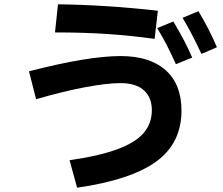

<svg xmlns="http://www.w3.org/2000/svg" viewBox="-20 -832 1040 894"><path d="M700 -651Q591 -666 482 -673.5Q373 -681 236 -681L250 -812Q477 -809 715 -782ZM918 -581Q872 -680 830 -749L904 -780Q956 -693 990 -612ZM799 -533Q757 -628 712 -701L787 -732Q843 -639 875 -564ZM304 -86Q443 -106 527.5 -137.5Q612 -169 649.5 -213.5Q687 -258 687 -319Q687 -378 650 -411.5Q613 -445 541 -445Q479 -445 377 -426Q275 -407 148 -370L115 -500Q390 -571 541 -571Q677 -571 751 -505.5Q825 -440 825 -317Q825 -165 707 -79.5Q589 6 339 42Z"/></svg>

Font: IBM Plex Sans JP
Style: Bold
Weight: 700
Designer: Mike Abbink; Paul van der Laan; Pieter van Rosmalen; Wujin Sim; Yejin Wi; Jinhee Kim; Boomi Park; Yona Kim; Kichan Ma
Foundry: Sandoll Inc.
Version: Version 1.001